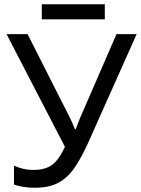

<svg xmlns="http://www.w3.org/2000/svg" viewBox="-20 -875 664 905"><path d="M396 -203Q364 -132 331.5 -84.5Q299 -37 255 -13.5Q211 10 143 10Q115 10 90.5 6Q66 2 46 -5V-94Q66 -85 89 -79.5Q112 -74 137 -74Q193 -74 225.5 -98Q258 -122 286 -183L11 -714H110L309 -321Q314 -311 321 -295.5Q328 -280 333 -266H337Q341 -277 347 -292.5Q353 -308 357 -318L529 -714H624ZM474 -855V-784H177V-855Z"/></svg>

Font: TSCustom
Style: Regular
Weight: 400
Designer: Monotype Design Team
Foundry: Monotype Imaging Inc.
Version: Version 2.004; ttfautohint (v1.8.3) -l 8 -r 50 -G 200 -x 14 